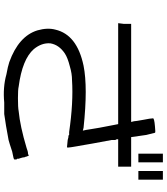

<svg xmlns="http://www.w3.org/2000/svg" viewBox="49 -909 902 1040"><g transform="rotate(90 500.0 -389.0)"><path d="M710.9 -730.5Q718.8 -679.7 722.7 -648.4H882.8V-578.1H734.4V-570.3L738.3 -562.5Q738.3 -554.7 738.3 -543Q742.2 -523.4 757.8 -437.5Q773.4 -343.8 777.3 -324.2Q781.2 -300.8 777.3 -300.8Q777.3 -300.8 738.3 -304.7L722.7 -308.6H714.8L710.9 -312.5Q695.3 -312.5 695.3 -312.5Q535.2 -335.9 414.1 -328.1Q378.9 -328.1 339.8 -316.4Q293 -304.7 269.5 -289.1Q222.7 -257.8 214.8 -210.9Q210.9 -164.1 246.1 -121.1Q300.8 -58.6 449.2 -39.1Q464.8 -35.2 511.7 -35.2Q562.5 -35.2 582 -39.1Q664.1 -46.9 781.2 -82Q800.8 -89.8 812.5 -89.8Q824.2 -93.8 824.2 -93.8Q824.2 -89.8 828.1 -82Q828.1 -78.1 832 -70.3Q832 -62.5 835.9 -50.8L839.8 -39.1V-31.2L843.8 -27.3V-19.5Q843.8 -15.6 843.8 -15.6Q843.8 -11.7 800.8 -3.9Q753.9 11.7 738.3 15.6Q656.2 31.2 597.7 39.1Q593.8 39.1 535.2 39.1Q453.1 46.9 382.8 27.3Q339.8 19.5 316.4 11.7Q175.8 -39.1 144.5 -140.6Q128.9 -195.3 140.6 -238.3Q168 -355.5 335.9 -390.6Q453.1 -414.1 671.9 -390.6L687.5 -386.7Q683.6 -402.3 679.7 -429.7L675.8 -453.1L671.9 -476.6Q660.2 -539.1 656.2 -558.6L652.3 -578.1H105.5L109.4 -609.4V-648.4Q109.4 -648.4 375 -648.4H640.6L636.7 -664.1Q636.7 -671.9 628.9 -714.8Q621.1 -753.9 621.1 -765.6Q617.2 -773.4 664.1 -777.3Q699.2 -781.2 699.2 -777.3Q699.2 -777.3 710.9 -730.5ZM906.2 -820.3H953.1V-687.5H906.2ZM812.5 -820.3H859.4V-687.5H812.5Z"/></g></svg>

Font: 和音 by 宁静之雨，公众号njzyshare
Style: Regular
Weight: 400
Designer: Steve Matteson
Foundry: Ascender Corporation
Version: Version 6.00;June 8, 2018;FontCreator 11.0.0.2388 32-bit